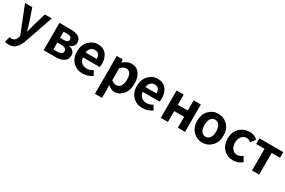

<svg xmlns="http://www.w3.org/2000/svg" viewBox="129 -1877 5059 3405"><g transform="rotate(30 2658.5 -174.5)"><path d="M142 225Q100 225 65 214L92 101Q115 108 131 108Q208 108 236 23L246 -10L28 -560H176L265 -300Q266 -296 312 -142H317Q323 -168 336.5 -221Q350 -274 357 -300L434 -560H575L376 17Q337 123 284 174Q231 225 142 225Z M732 0V-560H964Q1184 -560 1184 -414Q1184 -373 1160 -341.5Q1136 -310 1090 -297V-292Q1206 -265 1206 -161Q1206 -80 1142.5 -40Q1079 0 976 0ZM875 -336H952Q1043 -336 1043 -398Q1043 -461 954 -461H875ZM875 -99H967Q1063 -99 1063 -170Q1063 -201 1038 -220Q1013 -239 964 -239H875Z M1533 14Q1413 14 1334 -65Q1255 -144 1255 -279Q1255 -410 1333 -492Q1411 -574 1516 -574Q1628 -574 1689 -500Q1750 -426 1750 -306Q1750 -262 1743 -239H1398Q1407 -171 1448 -135Q1489 -99 1553 -99Q1617 -99 1679 -138L1729 -48Q1639 14 1533 14ZM1396 -336H1624Q1624 -395 1597.5 -427.5Q1571 -460 1518 -460Q1472 -460 1438 -427.5Q1404 -395 1396 -336Z M1906 215V-560H2026L2036 -502H2040Q2125 -574 2205 -574Q2308 -574 2366.5 -496.5Q2425 -419 2425 -289Q2425 -151 2354.5 -68.5Q2284 14 2187 14Q2115 14 2048 -47L2052 45V215ZM2154 -107Q2208 -107 2241 -153Q2274 -199 2274 -287Q2274 -453 2163 -453Q2110 -453 2052 -395V-149Q2101 -107 2154 -107Z M2758 14Q2638 14 2559 -65Q2480 -144 2480 -279Q2480 -410 2558 -492Q2636 -574 2741 -574Q2853 -574 2914 -500Q2975 -426 2975 -306Q2975 -262 2968 -239H2623Q2632 -171 2673 -135Q2714 -99 2778 -99Q2842 -99 2904 -138L2954 -48Q2864 14 2758 14ZM2621 -336H2849Q2849 -395 2822.5 -427.5Q2796 -460 2743 -460Q2697 -460 2663 -427.5Q2629 -395 2621 -336Z M3131 0V-560H3277V-351H3481V-560H3628V0H3481V-223H3277V0Z M3715 -279Q3715 -414 3794 -494Q3873 -574 3984 -574Q4095 -574 4174 -494Q4253 -414 4253 -279Q4253 -146 4173.5 -66Q4094 14 3984 14Q3874 14 3794.5 -66Q3715 -146 3715 -279ZM4103 -279Q4103 -360 4071.5 -407Q4040 -454 3984 -454Q3928 -454 3896.5 -407Q3865 -360 3865 -279Q3865 -199 3896.5 -152.5Q3928 -106 3984 -106Q4040 -106 4071.5 -152.5Q4103 -199 4103 -279Z M4614 14Q4495 14 4418 -65Q4341 -144 4341 -279Q4341 -414 4424.5 -494Q4508 -574 4627 -574Q4717 -574 4790 -512L4720 -417Q4677 -454 4634 -454Q4570 -454 4530.5 -406Q4491 -358 4491 -279Q4491 -201 4530 -153.5Q4569 -106 4630 -106Q4685 -106 4739 -151L4797 -54Q4720 14 4614 14Z M4999 0V-444H4828V-560H5317V-444H5145V0Z"/></g></svg>

Font: NotoSansHansBold
Style: Bold
Weight: 700
Designer: Ryoko NISHIZUKA  (kana & ideographs); Paul D. Hunt (Latin, Greek & Cyrillic); Wenlong ZHANG  (bopomofo); Sandoll Communi
Foundry: Adobe Systems Incorporated
Version: Version 1.00;December 8, 2021;FontCreator 13.0.0.2675 64-bit